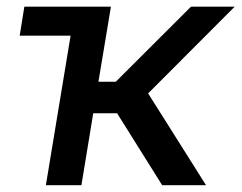

<svg xmlns="http://www.w3.org/2000/svg" viewBox="-20 -542 707 562"><path d="M37.6 -437.5 51.3 -522.5H249L234.9 -437.5ZM114.3 0 200.7 -522.5H304.7L268.1 -302.7H318.8L539.1 -522.5H667L413.6 -268.6L583 0H454.6L322.8 -210.4H252.9L218.3 0Z"/></svg>

Font: Inter 28pt Medium
Style: Italic
Weight: 500
Italic angle: -9.3988°
Designer: Rasmus Andersson
Foundry: rsms
Version: Version 4.001;git-66647c0bb